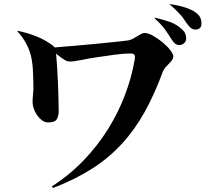

<svg xmlns="http://www.w3.org/2000/svg" viewBox="-20 -865 1040 955"><path d="M878 -791Q868 -802 855 -815Q842 -828 823 -844L824 -845Q866 -839 899 -828.5Q932 -818 952 -804Q969 -792 975.5 -778.5Q982 -765 982 -749Q982 -718 952 -718Q940 -718 931 -724.5Q922 -731 908 -750Q902 -758 895.5 -768.5Q889 -779 878 -791ZM833 -670Q821 -690 802 -716.5Q783 -743 749 -774L750 -777Q792 -768 826 -755.5Q860 -743 883 -721Q896 -710 901 -698.5Q906 -687 906 -674Q906 -660 896 -650.5Q886 -641 871 -641Q861 -641 852.5 -647Q844 -653 833 -670ZM136 -578Q130 -610 111.5 -645.5Q93 -681 66 -710L67 -712Q120 -701 165 -682.5Q210 -664 247 -635Q248 -634 248.5 -633.5Q249 -633 251 -629Q291 -632 347 -637Q403 -642 458 -647Q513 -652 557 -657Q601 -662 618 -664Q623 -665 628.5 -667Q634 -669 639 -671Q644 -674 650 -677.5Q656 -681 661 -684Q672 -691 682 -696Q692 -701 699 -701Q717 -701 741.5 -687Q766 -673 788.5 -654.5Q811 -636 826.5 -616Q842 -596 842 -584Q842 -575 836.5 -567Q831 -559 822 -550Q813 -541 804 -531Q795 -521 790 -509Q749 -397 699.5 -308Q650 -219 585.5 -149Q521 -79 437 -25.5Q353 28 244 70L238 62Q328 4 397.5 -69Q467 -142 518 -224Q569 -306 602 -393.5Q635 -481 650 -568Q653 -584 649 -591.5Q645 -599 629 -599Q593 -599 551 -593Q509 -587 467 -581Q446 -578 425.5 -574.5Q405 -571 387 -567Q347 -559 329 -559Q322 -559 316 -560.5Q310 -562 302 -566.5Q294 -571 284 -578.5Q274 -586 259 -598Q262 -566 264.5 -526Q267 -486 268.5 -445.5Q270 -405 271 -369.5Q272 -334 272 -312Q272 -288 262.5 -272Q253 -256 220 -256Q203 -256 189 -266.5Q175 -277 164.5 -292Q154 -307 148 -324.5Q142 -342 142 -357Q142 -374 144.5 -397Q147 -420 146 -446Q145 -472 144 -507.5Q143 -543 136 -578Z"/></svg>

Font: XinYuGongZhangJiaSongA
Style: Regular
Weight: 900
Designer: XinYuGong
Foundry: Adobe Systems Incorporated
Version: Version 1.00